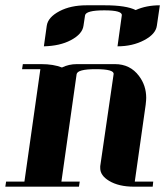

<svg xmlns="http://www.w3.org/2000/svg" viewBox="-20 -702 621 722"><path d="M0 0 2.9 -19H71.8L131.8 -441.9H63L65.9 -460.9H134.8Q181.2 -460.9 212.9 -448.2Q238.8 -460.9 269 -460.9H273.9H412.1Q469.7 -460.9 502.9 -416Q529.8 -380.4 529.8 -334Q529.8 -325.7 527.8 -308.1L486.8 -19H556.2L554.2 0H483.9Q426.3 0 390.1 -22Q356.9 -42 356.9 -69.8V-77.1L407.2 -422.9Q410.2 -441.9 339.8 -441.9Q271 -441.9 268.1 -422.9L210.9 -19H279.8L276.9 0ZM145 -527.8 155.8 -605Q160.2 -637.2 204.1 -660.2Q246.1 -682.1 305.2 -682.1H374Q454.6 -682.1 490.2 -664.1Q529.8 -682.1 581.1 -682.1L569.8 -605Q565.4 -573.7 522 -550.8Q478.5 -527.8 421.9 -527.8L438 -644Q440.9 -663.1 372.1 -663.1Q302.7 -663.1 299.8 -644L293.9 -605Q289.6 -573.7 246.1 -550.8Q205.6 -529.3 145 -527.8Z"/></svg>

Font: Hjet
Style: Italic
Weight: 400
Designer: T. Christopher White
Version: Version 1.2